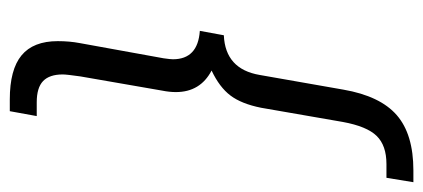

<svg xmlns="http://www.w3.org/2000/svg" viewBox="-256 -494 864 392"><g transform="rotate(90 176.0 -298.0)"><path d="M64 16Q64 -8 68 -29L99 -200Q101 -214 101 -219Q101 -270 43 -274L52 -323Q121 -326 133 -396L163 -567Q176 -642 215 -676Q254 -710 328 -710H352L343 -655H315Q277 -655 257.5 -635Q238 -615 229 -566L200 -399Q192 -359 175 -336.5Q158 -314 124 -298Q168 -275 168 -225Q168 -212 165 -197L136 -30Q132 -2 132 6Q132 33 145.5 46Q159 59 189 59H217L207 114H183Q122 114 93 90Q64 66 64 16Z"/></g></svg>

Font: Sarabun Light
Style: Italic
Weight: 300
Italic angle: -10°
Designer: Suppakit Chalermlarp | Katatrad Co.,Ltd.
Foundry: Cadson Demak Co.,Ltd.
Version: Version 1.000; ttfautohint (v1.6)